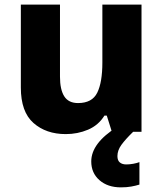

<svg xmlns="http://www.w3.org/2000/svg" viewBox="-20 -569 703 829"><path d="M591 -549V0H463L441 -70H431Q405 -28 360 -9Q315 10 264 10Q179 10 124.5 -38Q70 -86 70 -191V-549H239V-238Q239 -182 257.5 -153Q276 -124 317 -124Q378 -124 400 -169Q422 -214 422 -299V-549ZM487 105Q487 124 497.5 132.5Q508 141 525 141Q540 141 556 138Q572 135 582 131V228Q566 233 546.5 236.5Q527 240 502 240Q445 240 409.5 209Q374 178 374 128Q374 49 486 -21L555 0Q522 32 504.5 56Q487 80 487 105Z"/></svg>

Font: Noto Sans Myanmar ExtraBold
Style: Regular
Weight: 800
Designer: Monotype Design Team
Foundry: Monotype Imaging Inc.
Version: Version 2.107; ttfautohint (v1.8.4.7-5d5b)